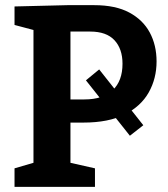

<svg xmlns="http://www.w3.org/2000/svg" viewBox="-20 -724 650 744"><path d="M483.3 -198 313 -412.7 364.3 -455 535.3 -238.7ZM303.3 -249H224L253 -271.3V-70.3L232.7 -97.7L348 -71.7V0H36.3V-71.7L132 -99.7L109.7 -70.3V-631.7L135.3 -601L36.3 -627.3V-699L241.3 -704H345Q428 -704 481.2 -675.3Q534.3 -646.7 560.5 -597.7Q586.7 -548.7 586.7 -486Q586.7 -419.7 556.3 -365.8Q526 -312 463.3 -280.5Q400.7 -249 303.3 -249ZM329.7 -601.7H230.7L253 -624V-316.3L224 -338.7H307Q379.3 -338.7 417 -374.7Q454.7 -410.7 454.7 -477Q454.7 -534.7 423.5 -568.2Q392.3 -601.7 329.7 -601.7Z"/></svg>

Font: Bitter Thin
Style: Regular
Weight: 100
Designer: Sol Matas, and Bitter project Authors
Foundry: Sol Matas
Version: Version 2.002